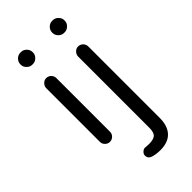

<svg xmlns="http://www.w3.org/2000/svg" viewBox="-284 -764 1060 1060"><g transform="rotate(-45 245.5 -234.0)"><path d="M119.1 -604.5H125Q142.6 -604.5 156.2 -618.2Q169.9 -631.8 169.9 -649.4V-653.3Q169.9 -670.9 156.2 -684.6Q142.6 -698.2 125 -698.2H119.1Q101.6 -698.2 87.9 -684.6Q74.2 -670.9 74.2 -653.3V-649.4Q74.2 -631.8 87.9 -618.2Q101.6 -604.5 119.1 -604.5ZM367.2 -604.5H373Q390.6 -604.5 404.3 -618.2Q418 -631.8 418 -649.4V-653.3Q418 -670.9 404.3 -684.6Q390.6 -698.2 373 -698.2H367.2Q349.6 -698.2 335.9 -684.6Q322.3 -670.9 322.3 -653.3V-649.4Q322.3 -631.8 335.9 -618.2Q349.6 -604.5 367.2 -604.5ZM161.1 -39.1V-458Q161.1 -474.6 149.4 -486.3Q137.7 -498 121.1 -498Q105.5 -498 93.8 -485.8Q82 -473.6 82 -458V-39.1Q82 -23.4 93.8 -11.7Q105.5 0 121.1 0Q137.7 0 149.4 -11.7Q161.1 -23.4 161.1 -39.1ZM286.1 229.5Q346.7 229.5 377.9 196.3Q409.2 163.1 409.2 100.6V-457Q409.2 -473.6 397.5 -485.4Q385.7 -497.1 369.1 -497.1Q353.5 -497.1 341.8 -484.9Q330.1 -472.7 330.1 -457V98.6Q330.1 134.8 315.4 148.4Q299.8 161.1 265.6 161.1Q256.8 161.1 250 160.2H247.1L235.4 159.2Q223.6 159.2 213.9 168.9Q204.1 178.7 204.1 189.5Q204.1 204.1 212.9 212.9Q218.8 217.8 226.6 220.7Q252 229.5 286.1 229.5Z"/></g></svg>

Font: FakePearl
Style: Light
Weight: 350
Version: Version 1.2